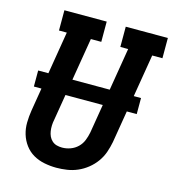

<svg xmlns="http://www.w3.org/2000/svg" viewBox="-110 -826 833 925"><g transform="rotate(15 306.5 -363.5)"><path d="M255 8Q225 8 195 2Q165 -4 140 -18.5Q115 -33 97.5 -56.5Q80 -80 71.5 -108Q63 -136 63.5 -166.5Q64 -197 69 -228L136 -634H97V-735H308V-634H256L186 -212Q183 -198 182.5 -183.5Q182 -169 184 -155.5Q186 -142 191.5 -130Q197 -118 207 -109Q217 -100 230 -96.5Q243 -93 257 -93Q278 -93 298.5 -100.5Q319 -108 334.5 -123Q350 -138 358 -158Q366 -178 370 -199L442 -634H403V-735H613V-634H562L487 -182Q482 -156 473 -130Q464 -104 447.5 -81Q431 -58 408.5 -40Q386 -22 360.5 -11Q335 0 308 4Q281 8 255 8ZM50 -342V-422H563V-342Z"/></g></svg>

Font: Iosevka Slab Extended Oblique
Style: Bold
Weight: 700
Width: 7
Italic angle: -9°
Monospace: yes
Designer: Belleve Invis
Foundry: Belleve Invis
Version: Version 11.1.1; ttfautohint (v1.8.3)